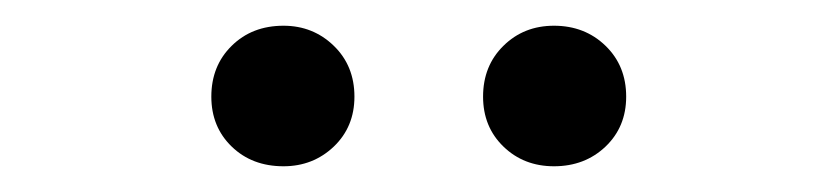

<svg xmlns="http://www.w3.org/2000/svg" viewBox="-20 -795 655 150"><path d="M201.5 -665.1Q176.9 -665.1 161 -680.5Q145.1 -695.9 145.1 -719.5Q145.1 -743.6 161 -759.2Q176.9 -774.9 201.5 -774.9Q224.6 -774.9 240.8 -759.2Q256.9 -743.6 256.9 -719.5Q256.9 -695.9 240.8 -680.5Q224.6 -665.1 201.5 -665.1ZM412.8 -665.1Q389.2 -665.1 373.3 -680.5Q357.4 -695.9 357.4 -719.5Q357.4 -743.6 373.3 -759.2Q389.2 -774.9 412.8 -774.9Q436.9 -774.9 453.1 -759.2Q469.2 -743.6 469.2 -719.5Q469.2 -695.9 453.1 -680.5Q436.9 -665.1 412.8 -665.1Z"/></svg>

Font: FiraCode Nerd Font
Style: Regular
Weight: 400
Designer: Carrois Corporate, Edenspiekermann AG, Nikita Prokopov
Foundry: Carrois Corporate, Edenspiekermann AG, Nikita Prokopov
Version: Version 6.002;Nerd Fonts 2.2.2